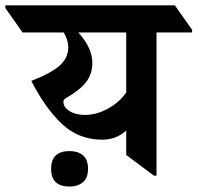

<svg xmlns="http://www.w3.org/2000/svg" viewBox="-89 -642 737 716"><path d="M627.4 -521H494.6V13.2H485.4L381.8 -64V-155.3Q344.7 -121.1 292.5 -121.1Q204.1 -121.1 141.6 -180.2Q79.1 -239.3 27.8 -340.3Q101.1 -368.7 133.3 -397.2Q165.5 -425.8 165.5 -465.8Q165.5 -493.2 148.4 -521H-4.9L-69.3 -612.3V-622.1H563L627.4 -530.8ZM381.8 -521H203.1Q255.4 -462.9 255.4 -407.7Q255.4 -366.7 232.7 -336.7Q210 -306.6 157.2 -276.4Q147.5 -271 147.5 -262.2Q147.5 -242.2 170.2 -227.8Q192.9 -213.4 227.5 -213.4Q270.5 -213.4 313.5 -236.8Q356.4 -260.3 381.8 -297.4ZM101.6 -12.2Q101.6 -78.6 170.4 -78.6Q201.2 -78.6 220.2 -63Q239.3 -47.4 239.3 -12.2Q239.3 22 220 37.8Q200.7 53.7 170.4 53.7Q101.6 53.7 101.6 -12.2Z"/></svg>

Font: Noto Serif Devanagari
Style: Bold
Weight: 700
Designer: Monotype Design Team
Foundry: Monotype Imaging Inc.
Version: Version 1.01